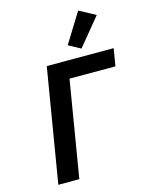

<svg xmlns="http://www.w3.org/2000/svg" viewBox="-140 -1054 879 1139"><g transform="rotate(-15 300.0 -484.0)"><path d="M189 -698H600L582 -591H300L202 0H73ZM415 -745 341 -785 454 -968 554 -914Z"/></g></svg>

Font: IBM Plex Mono SemiBold
Style: Italic
Weight: 600
Italic angle: -9°
Monospace: yes
Designer: Mike Abbink, Paul van der Laan, Pieter van Rosmalen
Foundry: Bold Monday
Version: Version 2.3